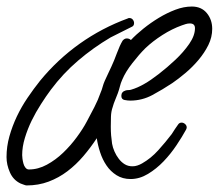

<svg xmlns="http://www.w3.org/2000/svg" viewBox="-20 -521 670 588"><path d="M629.9 -432.6Q629.9 -407.2 618.2 -383.3Q606.4 -359.4 587.9 -337.4Q569.3 -315.4 547.9 -297.4Q526.4 -279.3 507.8 -266.6Q478.5 -247.1 446.8 -230Q415 -212.9 378.9 -212.9Q371.1 -212.9 361.3 -214.8Q351.6 -216.8 351.6 -227.5Q351.6 -240.2 365.2 -244.1Q369.1 -245.1 373 -245.1Q377 -245.1 380.9 -246.1Q401.4 -252 422.9 -264.6Q440.4 -274.4 466.3 -294.4Q492.2 -314.5 517.1 -337.9Q542 -361.3 559.6 -386.7Q577.1 -412.1 577.1 -434.6Q577.1 -449.2 561.5 -449.2Q554.7 -449.2 548.8 -447.3Q543 -445.3 537.1 -443.4Q506.8 -432.6 477.1 -413.6Q447.3 -394.5 424.8 -373Q406.2 -354.5 385.3 -327.6Q364.3 -300.8 354.5 -277.3Q349.6 -266.6 347.2 -256.3Q344.7 -246.1 340.8 -235.4Q336.9 -224.6 332.5 -214.4Q328.1 -204.1 325.2 -193.4Q320.3 -179.7 319.8 -163.6Q319.3 -147.5 319.3 -132.8Q319.3 -119.1 320.3 -106.4Q321.3 -93.8 323.2 -81.1Q325.2 -69.3 330.6 -57.1Q335.9 -44.9 343.8 -34.7Q351.6 -24.4 361.8 -18.1Q372.1 -11.7 385.7 -11.7Q393.6 -11.7 400.9 -14.2Q408.2 -16.6 415 -20.5Q442.4 -36.1 464.8 -61Q487.3 -85.9 505.9 -110.4Q510.7 -118.2 515.6 -125.5Q520.5 -132.8 525.4 -139.6Q529.3 -145.5 536.1 -145.5Q542 -145.5 546.9 -141.1Q551.8 -136.7 551.8 -130.9Q551.8 -127.9 549.8 -124Q538.1 -102.5 520.5 -76.2Q502.9 -49.8 481 -26.9Q459 -3.9 433.1 11.7Q407.2 27.3 379.9 27.3Q355.5 27.3 336.9 15.6Q318.4 3.9 306.2 -14.2Q293.9 -32.2 286.6 -54.7Q279.3 -77.1 276.4 -97.7Q257.8 -69.3 235.4 -43Q212.9 -16.6 186.5 3.4Q160.2 23.4 128.9 35.2Q97.7 46.9 61.5 46.9Q58.6 46.9 52.2 44.4Q45.9 42 43 41Q20.5 30.3 10.3 6.8Q0 -16.6 0 -40Q0 -72.3 8.8 -103.5Q17.6 -134.8 31.7 -164.6Q45.9 -194.3 64.5 -221.7Q83 -249 102.5 -273.4Q156.2 -338.9 224.1 -387.2Q292 -435.5 372.1 -464.8Q373 -465.8 376 -465.8Q382.8 -465.8 386.7 -460.9Q390.6 -456.1 390.6 -450.2Q390.6 -441.4 382.8 -438.5Q366.2 -429.7 350.6 -422.4Q335 -415 318.4 -406.2Q265.6 -375 219.2 -335.4Q172.9 -295.9 135.7 -246.1Q121.1 -226.6 105.5 -202.1Q89.8 -177.7 77.1 -151.9Q64.5 -126 56.2 -98.6Q47.9 -71.3 47.9 -45.9Q47.9 -42 48.8 -34.7Q49.8 -27.3 51.8 -20Q53.7 -12.7 58.1 -7.3Q62.5 -2 68.4 -2Q96.7 -2 123.5 -16.6Q150.4 -31.2 173.3 -53.2Q196.3 -75.2 215.3 -101.1Q234.4 -127 246.1 -149.4Q257.8 -170.9 269 -192.9Q280.3 -214.8 288.1 -237.3Q292 -246.1 294.4 -255.4Q296.9 -264.6 300.8 -273.4Q305.7 -284.2 311 -295.4Q316.4 -306.6 321.3 -317.4Q329.1 -334 337.9 -357.9Q346.7 -381.8 355.5 -396.5Q361.3 -403.3 368.2 -403.3Q376 -403.3 380.9 -398.4Q396.5 -415 418.9 -433.1Q441.4 -451.2 466.3 -466.3Q491.2 -481.4 517.1 -491.2Q543 -501 567.4 -501Q596.7 -501 613.3 -481Q629.9 -460.9 629.9 -432.6Z"/></svg>

Font: Calligraffiti
Style: Regular
Weight: 400
Designer: Dathan Boardman
Foundry: Open Window
Version: Version 1.000